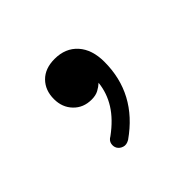

<svg xmlns="http://www.w3.org/2000/svg" viewBox="-78 -826 465 465"><g transform="rotate(-45 154.5 -593.5)"><path d="M147 -728Q184.1 -728 205.8 -703.9Q227.5 -679.7 227.5 -637.7Q227.5 -528.8 134.3 -463.4Q123.5 -457 114.5 -460Q105.5 -462.9 101.1 -470.2Q97.2 -477.1 98.9 -485.8Q100.6 -494.6 110.4 -500Q143.6 -524.4 160.9 -552Q178.2 -579.6 181.6 -611.8Q174.3 -605 164.8 -599.9Q155.3 -594.7 141.1 -594.7Q112.8 -594.7 95 -613.3Q77.1 -631.8 77.1 -660.2Q77.1 -690.4 95.7 -709.2Q114.3 -728 147 -728Z"/></g></svg>

Font: Mikhak-DS1-FD Regular
Style: Regular
Weight: 400
Designer: Amin Abedi
Version: Version 3.2